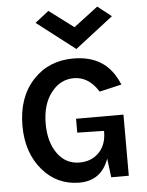

<svg xmlns="http://www.w3.org/2000/svg" viewBox="-62 -981 800 1045"><g transform="rotate(-5 338.5 -459.0)"><path d="M167 -873 376 -712 584 -873 509 -932 376 -831 242 -932ZM47 -321Q47 -477 135 -571Q220 -662 354 -662Q445 -662 506.5 -622.5Q568 -583 603 -498L482 -470Q429 -555 348 -555Q274 -555 225 -492Q174 -428 174 -321Q174 -220 220 -157Q265 -95 340 -95Q404 -95 445 -136Q487 -178 487 -251V-255L341 -258V-334H600V0H504L491 -103Q449 14 330 14Q208 14 129 -78Q47 -173 47 -321Z"/></g></svg>

Font: Karmilla
Style: Bold
Weight: 700
Designer: Jonathan Pinhorn
Version: Version 1.000